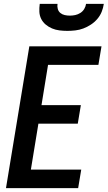

<svg xmlns="http://www.w3.org/2000/svg" viewBox="-20 -975 558 995"><path d="M11 0 132 -735H506L490 -639H229L195 -430H399L383 -334H179L140 -96H401L385 0ZM329 -815Q308 -815 288 -817.5Q268 -820 250 -827.5Q232 -835 217 -847.5Q202 -860 193.5 -877Q185 -894 184 -914Q183 -934 186 -955H278Q276 -941 279.5 -928.5Q283 -916 292.5 -908Q302 -900 315 -897Q328 -894 342 -894Q356 -894 370 -897Q384 -900 396.5 -908Q409 -916 416.5 -928.5Q424 -941 426 -955H518Q515 -934 507 -914Q499 -894 484.5 -877Q470 -860 451 -847.5Q432 -835 412 -827.5Q392 -820 371 -817.5Q350 -815 329 -815Z"/></svg>

Font: Iosevka Term Curly
Style: Bold Italic
Weight: 700
Italic angle: -9°
Designer: Belleve Invis
Foundry: Belleve Invis
Version: Version 32.3.0